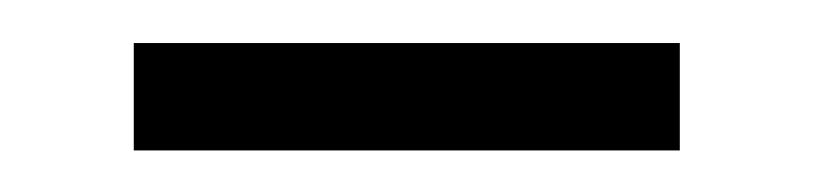

<svg xmlns="http://www.w3.org/2000/svg" viewBox="-20 -313 386 91"><path d="M43.4 -241.7V-292.6H302.2V-241.7Z"/></svg>

Font: Noto Serif KR
Style: Regular
Weight: 200
Designer: Ryoko NISHIZUKA 西塚涼子 (kana & ideographs); Frank Grießhammer (Latin, Greek & Cyrillic); Wenlong ZHANG 张文龙 (bopomofo); San
Foundry: Adobe
Version: Version 2.001;hotconv 1.1.0;makeotfexe 2.6.0